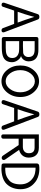

<svg xmlns="http://www.w3.org/2000/svg" viewBox="1134 -1746 621 2928"><g transform="rotate(90 1444.0 -281.5)"><path d="M276 -550C270 -565 257 -572 236 -572C215 -572 201 -564 196 -549L22 -38C21 -34 20 -30 20 -25C20 -9 27 0 42 3C63 8 77 1 83 -17L141 -187H344L409 -15C414 -2 426 5 443 5C463 5 473 -5 473 -24C473 -29 472 -33 470 -38ZM159 -241 194 -344C215 -412 229 -462 237 -495L285 -349L324 -241Z M928 -154C928 -185 918 -215 898 -242C879 -269 857 -286 834 -292C858 -299 877 -313 892 -334C911 -360 918 -391 914 -428C905 -516 845 -559 734 -557H575C554 -557 544 -547 544 -526V-31C544 -10 554 1 575 1H709C776 1 826 -8 859 -26C904 -50 927 -93 928 -154ZM849 -414C853 -365 823 -330 784 -325C705 -321 646 -320 607 -322V-500C633 -499 671 -499 720 -500C759 -501 789 -496 808 -486C833 -473 847 -449 849 -414ZM864 -153C863 -114 845 -87 808 -72C786 -63 753 -59 709 -59H607V-264C704 -265 761 -264 779 -259C838 -244 866 -209 864 -153Z M1459 -281C1459 -360 1435 -428 1388 -483C1341 -539 1285 -567 1218 -567C1151 -567 1095 -539 1048 -483C1001 -428 978 -360 978 -281C978 -202 1001 -135 1048 -78C1095 -22 1152 6 1218 6C1285 6 1341 -22 1388 -78C1435 -135 1459 -202 1459 -281ZM1387 -280C1387 -220 1370 -168 1337 -124C1304 -80 1265 -58 1218 -58C1172 -58 1132 -80 1099 -124C1066 -168 1049 -220 1049 -280C1049 -341 1066 -393 1099 -437C1133 -481 1173 -503 1219 -503C1266 -503 1305 -481 1338 -437C1371 -393 1387 -341 1387 -280Z M1762 -550C1756 -565 1743 -572 1722 -572C1701 -572 1687 -564 1682 -549L1508 -38C1507 -34 1506 -30 1506 -25C1506 -9 1513 0 1528 3C1549 8 1563 1 1569 -17L1627 -187H1830L1895 -15C1900 -2 1912 5 1929 5C1949 5 1959 -5 1959 -24C1959 -29 1958 -33 1956 -38ZM1645 -241 1680 -344C1701 -412 1715 -462 1723 -495L1771 -349L1810 -241Z M2411 -52 2265 -263C2331 -279 2383 -328 2383 -409C2383 -506 2331 -564 2233 -564H2029V-531V-20C2029 1 2041 9 2061 9C2078 9 2094 1 2094 -20V-256H2192L2354 -15C2363 1 2390 9 2407 -3C2423 -15 2423 -36 2411 -52ZM2094 -499H2233C2297 -499 2316 -460 2316 -409C2316 -339 2257 -320 2224 -320H2094Z M2763 -503C2666 -588 2520 -572 2499 -568C2479 -562 2472 -547 2472 -530V-35C2473 -13 2475 5 2504 5C2504 5 2511 5 2511 5C2544 9 2677 13 2763 -52C2824 -100 2865 -181 2865 -283C2865 -385 2824 -454 2763 -503ZM2721 -105C2650 -45 2576 -52 2536 -52V-514C2580 -514 2656 -509 2710 -461C2759 -421 2791 -364 2791 -283C2791 -202 2768 -137 2721 -105Z"/></g></svg>

Font: GFS Philostratos
Style: Regular
Weight: 400
Designer: George D. Matthiopoulos
Foundry: George D. Matthiopoulos
Version: Version 1.000